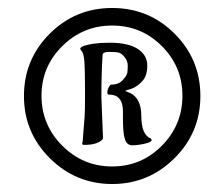

<svg xmlns="http://www.w3.org/2000/svg" viewBox="-20 -434 562 481"><path d="M238 -90 234 -190Q234 -251 237 -296Q237 -304 254 -304Q271 -304 278 -302Q285 -300 292.5 -290.5Q300 -281 300 -270Q300 -259 299 -252Q298 -245 287.5 -233.5Q277 -222 259 -222Q256 -222 252.5 -215.5Q249 -209 249 -203Q249 -197 252 -197H253Q288 -197 288 -155V-136Q288 -100 293 -85Q298 -70 311.5 -70Q325 -70 342.5 -74Q360 -78 360 -83L358 -87Q334 -96 334 -144Q334 -192 299 -204Q294 -206 294 -207Q294 -207 307.5 -211Q321 -215 335 -229Q349 -243 349 -269.5Q349 -296 325 -311.5Q301 -327 255 -327Q209 -327 185 -317Q181 -314 181 -312L183 -308Q190 -302 191.5 -278.5Q193 -255 193 -203.5Q193 -152 192 -142L187 -79Q186 -77 186 -74Q186 -71 191 -71Q223 -71 236 -84Q238 -85 238 -90ZM385.5 -318.5Q334 -370 261 -370Q188 -370 136 -318.5Q84 -267 84 -194Q84 -121 136 -69Q188 -17 261 -17Q334 -17 385.5 -69Q437 -121 437 -194Q437 -267 385.5 -318.5ZM261 -414Q353 -414 417.5 -349.5Q482 -285 482 -193.5Q482 -102 417 -37.5Q352 27 261 27Q170 27 105 -37.5Q40 -102 40 -193.5Q40 -285 104.5 -349.5Q169 -414 261 -414Z"/></svg>

Font: Aladin
Style: Regular
Weight: 400
Designer: Angel Koziupa and Alejandro Paul
Foundry: Angel Koziupa and Alejandro Paul
Version: Version 1.000